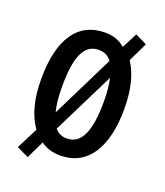

<svg xmlns="http://www.w3.org/2000/svg" viewBox="-123 -672 705 821"><g transform="rotate(20 229.0 -262.0)"><path d="M417 -271C417 -356 400 -425 367 -475L409 -562L356 -588L320 -518C294 -540 265 -550 229 -550C106 -550 39 -453 39 -271C39 -182 56 -113 94 -59L45 38L99 64L138 -17C162 1 192 10 227 10C349 10 417 -92 417 -271ZM134 -270C134 -405 162 -471 228 -471C253 -471 273 -462 287 -442L146 -157C138 -185 134 -223 134 -270ZM324 -271C324 -137 295 -68 228 -68C206 -68 188 -76 174 -93L314 -375C320 -348 324 -314 324 -271Z"/></g></svg>

Font: Noto Sans Hebrew ExtraCondensed Medium
Style: Regular
Weight: 500
Width: 2
Designer: Monotype Design Team
Foundry: Monotype Imaging Inc.
Version: Version 2.004